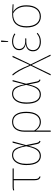

<svg xmlns="http://www.w3.org/2000/svg" viewBox="1291 -2066 971 3593"><g transform="rotate(-90 1776.5 -269.5)"><path d="M222 -498V-106Q222 -65 233 -45.5Q244 -26 272 -14L266 5Q229 -9 214.5 -33.5Q200 -58 200 -106V-498H83Q57 -498 43.5 -496.5Q30 -495 14 -489L8 -508Q23 -514 39 -516.5Q55 -519 80 -519H420V-498Z M846 -297 903 -519H927L858 -267L899 -69Q905 -43 914 -32Q923 -21 938 -16L931 3Q910 -3 897 -16.5Q884 -30 877 -61L844 -224Q820 -99 775 -44.5Q730 10 657 10Q574 10 529 -58.5Q484 -127 484 -262Q484 -341 506.5 -401.5Q529 -462 570.5 -495.5Q612 -529 668 -529Q717 -529 750.5 -508Q784 -487 807.5 -436.5Q831 -386 846 -297ZM507 -262Q507 -136 546 -73.5Q585 -11 657 -11Q723 -11 766 -67.5Q809 -124 836 -265Q819 -359 796.5 -412Q774 -465 744 -487Q714 -509 669 -509Q622 -509 585 -479.5Q548 -450 527.5 -394Q507 -338 507 -262Z M1481 -264Q1481 -131 1430 -60.5Q1379 10 1293 10Q1240 10 1199 -15.5Q1158 -41 1130 -85V192L1108 196V-298Q1108 -402 1155.5 -465.5Q1203 -529 1295 -529Q1385 -529 1433 -458.5Q1481 -388 1481 -264ZM1458 -264Q1458 -382 1416 -445.5Q1374 -509 1294 -509Q1214 -509 1172 -452Q1130 -395 1130 -295V-116Q1158 -66 1199 -38.5Q1240 -11 1292 -11Q1369 -11 1413.5 -75.5Q1458 -140 1458 -264Z M1994 -297 2051 -519H2075L2006 -267L2047 -69Q2053 -43 2062 -32Q2071 -21 2086 -16L2079 3Q2058 -3 2045 -16.5Q2032 -30 2025 -61L1992 -224Q1968 -99 1923 -44.5Q1878 10 1805 10Q1722 10 1677 -58.5Q1632 -127 1632 -262Q1632 -341 1654.5 -401.5Q1677 -462 1718.5 -495.5Q1760 -529 1816 -529Q1865 -529 1898.5 -508Q1932 -487 1955.5 -436.5Q1979 -386 1994 -297ZM1655 -262Q1655 -136 1694 -73.5Q1733 -11 1805 -11Q1871 -11 1914 -67.5Q1957 -124 1984 -265Q1967 -359 1944.5 -412Q1922 -465 1892 -487Q1862 -509 1817 -509Q1770 -509 1733 -479.5Q1696 -450 1675.5 -394Q1655 -338 1655 -262Z M2550 188 2530 194 2357 -163 2185 194 2163 191 2346 -183Q2286 -322 2245.5 -393Q2205 -464 2159 -516L2181 -524Q2225 -472 2263.5 -403.5Q2302 -335 2357 -201L2505 -521L2529 -519L2368 -182Z M2947 -484 2934 -468Q2905 -488 2872.5 -498.5Q2840 -509 2799 -509Q2732 -509 2694 -478Q2656 -447 2656 -395Q2656 -346 2694 -314.5Q2732 -283 2798 -283H2856L2853 -263H2795Q2717 -263 2676 -231Q2635 -199 2635 -137Q2635 -78 2678 -44.5Q2721 -11 2792 -11Q2843 -11 2877 -24.5Q2911 -38 2946 -67L2958 -52Q2924 -22 2885 -6Q2846 10 2791 10Q2712 10 2662.5 -29.5Q2613 -69 2613 -137Q2613 -200 2650 -234Q2687 -268 2750 -274Q2693 -284 2663.5 -315.5Q2634 -347 2634 -395Q2634 -457 2679.5 -493Q2725 -529 2797 -529Q2881 -529 2947 -484ZM2815 -733 2803 -603H2788V-735Z M3492 -501 3352 -508Q3408 -478 3441 -415.5Q3474 -353 3474 -262Q3474 -134 3418 -62Q3362 10 3266 10Q3169 10 3114 -61.5Q3059 -133 3059 -259Q3059 -384 3119.5 -455.5Q3180 -527 3305 -527Q3372 -527 3492 -519ZM3319 -510H3316Q3082 -511 3082 -259Q3082 -142 3130.5 -76.5Q3179 -11 3266 -11Q3352 -11 3401.5 -76.5Q3451 -142 3451 -262Q3451 -355 3415.5 -417.5Q3380 -480 3319 -510Z"/></g></svg>

Font: Fira Sans Thin
Style: Regular
Weight: 100
Designer: bBox Type GmbH & Carrois Corporate GbR & Edenspiekermann AG
Foundry: bBox Type GmbH & Carrois Corporate GbR & Edenspiekermann AG
Version: Version 4.301